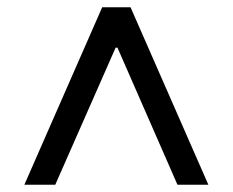

<svg xmlns="http://www.w3.org/2000/svg" viewBox="-20 -648 640 528"><path d="M47 -140 261 -628H339L553 -140H468L303 -517H298L132 -140Z"/></svg>

Font: Nunito Sans 6pt SemiBold
Style: Regular
Weight: 600
Version: Version 3.101;gftools[0.9.27]